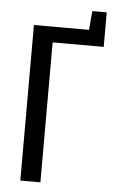

<svg xmlns="http://www.w3.org/2000/svg" viewBox="-55 -823 520 861"><g transform="rotate(5 205.0 -392.5)"><path d="M69.8 0V-700.2H317.9L325.2 -785.2H390.1V-629.9H160.2V0Z"/></g></svg>

Font: 
Style: .
Weight: 400
Designer: Jovanny Lemonad
Foundry: Jovanny Lemonad
Version: Version 1.002